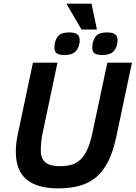

<svg xmlns="http://www.w3.org/2000/svg" viewBox="-20 -1020 745 1055"><path d="M619.1 -269Q602.1 -188 574.7 -133.5Q547.4 -79.1 508.1 -46.1Q468.8 -13.2 416.7 1Q364.7 15.1 298.8 15.1Q185.1 15.1 126 -33.7Q66.9 -82.5 66.9 -187Q66.9 -205.1 69.6 -232.7Q72.3 -260.3 80.1 -293.9L161.1 -675.8H295.9L214.8 -292Q209 -265.6 206.5 -239.7Q204.1 -213.9 204.1 -194.8Q204.1 -169.9 211.2 -153.1Q218.3 -136.2 231.7 -126Q245.1 -115.7 265.1 -111.3Q285.2 -106.9 311 -106.9Q345.2 -106.9 372.8 -114.7Q400.4 -122.6 422.1 -143.1Q443.8 -163.6 460 -199Q476.1 -234.4 487.8 -290L569.8 -675.8H705.1ZM427.7 -857.9 344.7 -1000H482.9L512.7 -857.9ZM418 -798.8Q418 -788.6 415.5 -777.1Q413.1 -765.6 407.7 -754.9Q397.5 -734.4 379.6 -726.1Q361.8 -717.8 334 -717.8Q302.2 -717.8 290.5 -728Q278.8 -738.3 278.8 -758.8Q278.8 -766.6 280.5 -777.8Q282.2 -789.1 287.1 -800.8Q295.9 -823.7 313.7 -832.8Q331.5 -841.8 360.8 -841.8Q391.6 -841.8 404.8 -831.3Q418 -820.8 418 -798.8ZM626 -798.8Q626 -788.6 623.5 -777.1Q621.1 -765.6 615.7 -754.9Q605.5 -734.4 587.6 -726.1Q569.8 -717.8 542 -717.8Q510.3 -717.8 498.5 -728Q486.8 -738.3 486.8 -758.8Q486.8 -766.6 488.5 -777.8Q490.2 -789.1 495.1 -800.8Q503.9 -823.7 521.7 -832.8Q539.6 -841.8 568.8 -841.8Q599.6 -841.8 612.8 -831.3Q626 -820.8 626 -798.8Z"/></svg>

Font: Lorenzo Sans
Style: Bold Italic
Weight: 700
Italic angle: -12°
Foundry: Intel Corporation
Version: Version 1.00; ttfautohint (v1.5)